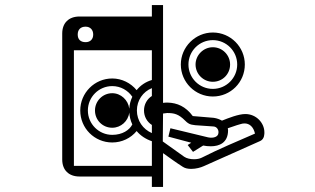

<svg xmlns="http://www.w3.org/2000/svg" viewBox="-20 -769 1240 756"><path d="M354 -334C354 -296 384 -266 422 -266C456 -266 485 -292 489 -326C490 -310 494 -294 501 -279C490 -257 462 -238 422 -238C369 -238 326 -281 326 -334C326 -387 369 -430 422 -430C455 -430 484 -413 501 -388C494 -373 490 -358 489 -341C485 -375 456 -402 422 -402C384 -402 354 -371 354 -334ZM271 -571H578V-454C554 -447 533 -433 518 -414C495 -442 460 -460 422 -460C352 -460 296 -403 296 -334C296 -264 352 -208 422 -208C460 -208 495 -225 518 -253C533 -235 554 -221 578 -213V-116H271ZM547 -334C547 -310 559 -289 578 -277V-245C543 -260 519 -294 519 -334C519 -374 543 -408 578 -422V-391C559 -379 547 -358 547 -334ZM780 -196C789 -194 800 -193 810 -193C844 -193 878 -207 878 -256C878 -258 877 -261 877 -264C894 -269 907 -275 926 -280C932 -282 937 -283 943 -283C962 -283 978 -270 984 -243C915 -213 841 -182 774 -148C766 -144 755 -142 744 -142C730 -142 715 -145 705 -152C675 -173 640 -198 621 -212L622 -322C627 -323 632 -323 638 -324C666 -324 683 -320 709 -294C719 -284 726 -278 749 -276L821 -271C835 -270 842 -256 840 -245C839 -230 820 -224 800 -228L651 -264L643 -231L733 -207L719 -198L740 -171ZM286 -633C286 -652 297 -664 317 -664C335 -664 347 -652 347 -633C347 -614 335 -603 317 -603C297 -603 286 -614 286 -633ZM914 -515C914 -462 871 -419 818 -419C765 -419 722 -462 722 -515C722 -568 765 -611 818 -611C871 -611 914 -568 914 -515ZM700 -112C709 -106 721 -104 733 -104C751 -104 770 -109 783 -115L1005 -214C1022 -222 1021 -243 1021 -248C1021 -285 989 -320 946 -320C919 -320 879 -304 854 -294C845 -299 835 -303 822 -305L739 -312C711 -350 677 -364 641 -365C635 -365 629 -365 622 -364V-749H578V-704H293C251 -704 225 -679 225 -637V-141C225 -99 251 -74 293 -74H578V-33H622V-166C646 -149 676 -127 700 -112ZM886 -515C886 -552 856 -583 818 -583C781 -583 750 -552 750 -515C750 -477 781 -447 818 -447C856 -447 886 -477 886 -515ZM944 -515C944 -584 888 -641 818 -641C749 -641 692 -584 692 -515C692 -445 749 -389 818 -389C888 -389 944 -445 944 -515Z"/></svg>

Font: CryptoKit_GRILLE 1.4
Style: Regular
Weight: 400
Monospace: yes
Designer: Oceane Juvin
Foundry: http://www.head-geneve.ch
Version: Version 1.004